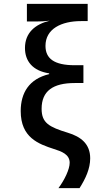

<svg xmlns="http://www.w3.org/2000/svg" viewBox="-20 -780 540 992"><path d="M282 192H391C422 143 446 92 446 38C446 -37 397 -74 331 -94C233 -124 195 -145 195 -218C195 -310 254 -351 366 -351H411V-443H366C259 -443 215 -478 215 -543C215 -631 297 -671 399 -671H433V-760H119V-669H167C189 -669 211 -670 237 -673C162 -655 109 -611 109 -532C109 -465 148 -414 234 -401V-397C130 -372 87 -300 87 -206C87 -69 179 -36 259 -10C297 2 340 17 340 61C340 94 314 149 282 192Z"/></svg>

Font: Noto Sans Mono ExtraCondensed SemiBold
Style: Regular
Weight: 600
Width: 2
Designer: Monotype Design Team
Foundry: Monotype Imaging Inc.
Version: Version 2.014